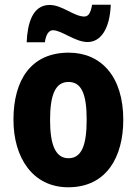

<svg xmlns="http://www.w3.org/2000/svg" viewBox="-20 -783 580 813"><path d="M93 -604H170C175 -642 190 -655 204 -655C241 -655 298 -605 351 -605C405 -605 445 -658 449 -763H370C364 -729 355 -713 337 -713C293 -713 244 -762 190 -762C117 -762 96 -682 93 -604ZM502 -276C502 -458 409 -560 271 -560C112 -560 37 -445 37 -276C37 -116 118 10 269 10C431 10 502 -118 502 -276ZM192 -275C192 -383 215 -436 270 -436C326 -436 347 -383 347 -276C347 -169 326 -113 270 -113C215 -113 192 -170 192 -275Z"/></svg>

Font: Noto Sans Georgian Condensed ExtraBold
Style: Regular
Weight: 800
Width: 3
Designer: Monotype Design Team, Akaki Razmadze
Foundry: Google LLC
Version: Version 2.005